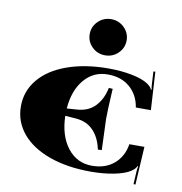

<svg xmlns="http://www.w3.org/2000/svg" viewBox="-79 -751 806 851"><g transform="rotate(10 323.5 -325.5)"><path d="M295.2 -652.8Q319.5 -676.6 354 -676.6Q388.5 -676.6 412.8 -652.8Q437.1 -628.9 437.1 -595.3Q437.1 -561.6 412.8 -537.8Q388.5 -514 354 -514Q319.5 -514 295.2 -537.8Q271 -561.6 271 -595.3Q271 -628.9 295.2 -652.8ZM26.2 -227.3Q26.2 -295.9 70.1 -348.8Q114.1 -401.7 194.7 -430.5Q275.3 -459.4 380.2 -459.4Q437.9 -459.4 485.4 -450Q532.8 -440.6 557.7 -424.4Q576.9 -411.7 580.9 -399.5L584.4 -400.3Q581.3 -410.8 580.9 -424.8L577.8 -480.8L586.5 -481.2L596.6 -309.9H528.8L528.4 -312.5Q519.2 -366.7 480.6 -399.7Q441.9 -432.7 381.6 -432.7Q317.3 -432.7 275.8 -383.5Q234.3 -334.4 228.1 -252.6L274.5 -255.7Q324.7 -259.2 355.1 -291.1Q385.5 -323 396 -374.6L413.5 -373.7Q407.8 -276.7 407.8 -237.3L413 -97.9L395.5 -97Q385.1 -148.6 354.9 -180.5Q324.7 -212.4 274.5 -215.9L227.3 -219.4Q229.5 -130.2 271.6 -76Q313.8 -21.9 381.6 -21.9Q441.9 -21.9 480.6 -54.9Q519.2 -87.8 528.4 -142L528.8 -144.7H596.6L586.5 26.7L577.8 26.2L580.9 -29.7Q581.3 -43.7 584.4 -54.2L580.9 -55.1Q576.9 -42.8 557.7 -30.2Q532.8 -14 485.4 -4.6Q437.9 4.8 380.2 4.8Q275.3 4.8 194.7 -24Q114.1 -52.9 70.1 -105.6Q26.2 -158.2 26.2 -227.3Z"/></g></svg>

Font: Wabroye
Style: Medium
Weight: 500
Designer: gluk
Foundry: gluk
Version: Version 0.14